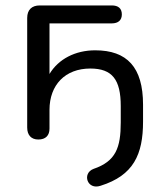

<svg xmlns="http://www.w3.org/2000/svg" viewBox="-20 -506 592 706"><path d="M350 177C471 139 506 62 506 -59V-121C506 -259 447 -321 330 -321C257 -321 195 -289 162 -234V-420H391C415 -420 428 -432 428 -453C428 -475 415 -486 391 -486H126C97 -486 80 -470 80 -440V-37C80 -9 95 7 121 7C148 7 162 -8 162 -33V-102C162 -194 220 -254 312 -254C393 -254 424 -213 424 -116V-56C424 37 406 87 324 115C281 131 300 194 350 177Z"/></svg>

Font: SN Pro Book
Style: Regular
Weight: 350
Designer: Tobias Whetton
Foundry: Supernotes
Version: Version 1.003;Glyphs 3.3 (3324)